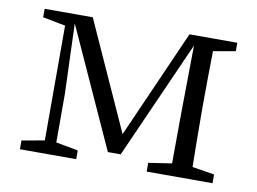

<svg xmlns="http://www.w3.org/2000/svg" viewBox="-62 -603 926 692"><g transform="rotate(10 401.5 -257.0)"><path d="M754 -483V-514H579L404 -118L225 -514H49V-483L132 -467V-47L49 -32V0H255V-32L174 -47V-225L165 -481L363 -45H410L602 -477L599 -225L598 -45L513 -32V0H754V-32L673 -45C672 -100 671 -176 671 -228V-286C671 -338 672 -414 673 -469Z"/></g></svg>

Font: Source Han Serif K
Style: Regular
Weight: 400
Designer: Ryoko NISHIZUKA 西塚涼子 (kana & ideographs); Frank Grießhammer (Latin, Greek & Cyrillic); Wenlong ZHANG 张文龙 (bopomofo); San
Foundry: Adobe Systems Incorporated
Version: Version 1.001;PS 1.001;hotconv 16.6.54;makeotf.lib2.5.65590